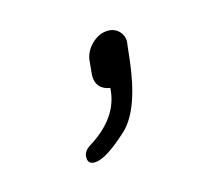

<svg xmlns="http://www.w3.org/2000/svg" viewBox="-52 -149 334 312"><g transform="rotate(-20 115.0 7.0)"><path d="M56 89Q58 81 67 76Q124 48 131 -1Q105 -8 111 -36L115 -57Q119 -71 131 -80.5Q143 -90 156 -90Q170 -90 177.5 -80Q185 -70 181 -57L176 -32Q160 45 128 72Q87 104 68 104Q53 104 56 89Z"/></g></svg>

Font: Quicksand
Style: Italic
Weight: 400
Italic angle: -12°
Designer: Andrew Paglinawan
Foundry: Andrew Paglinawan
Version: 1.002